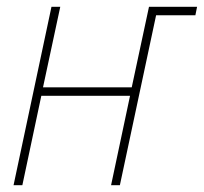

<svg xmlns="http://www.w3.org/2000/svg" viewBox="-20 -547 602 567"><path d="M20 0 132 -527H158L107 -289H369L420 -527H562L557 -502H441L334 0H308L364 -264H102L46 0Z"/></svg>

Font: Noto Sans UI SemiCondensed Thin
Style: Italic
Weight: 250
Width: 4
Italic angle: -12°
Designer: Monotype Design Team
Foundry: Monotype Imaging Inc.
Version: Version 1.901